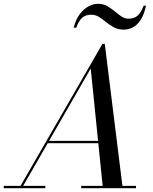

<svg xmlns="http://www.w3.org/2000/svg" viewBox="-65 -997 810 1017"><path d="M36.5 0 477.5 -764.5H490L585 0H480L415.5 -634L50.5 0ZM-45 0V-12.5H175V0ZM365 0V-12.5H655.5V0ZM185 -238.5V-251H514.5V-238.5ZM591 -840Q561 -840 538.8 -852Q516.5 -864 497.5 -879.5Q478.5 -895 459.8 -907Q441 -919 418.5 -919Q388.5 -919 370.5 -903.2Q352.5 -887.5 338.5 -850H325.5Q335.5 -892.5 356.5 -920.8Q377.5 -949 403.5 -963Q429.5 -977 454 -977Q481 -977 502.2 -965Q523.5 -953 542 -937.5Q560.5 -922 578.2 -910Q596 -898 615.5 -898Q646 -898 664 -914.2Q682 -930.5 696 -967H708.5Q698.5 -920 680.2 -892Q662 -864 638.8 -852Q615.5 -840 591 -840Z"/></svg>

Font: Bodoni Moda 18pt
Style: Italic
Weight: 400
Italic angle: -13°
Designer: Owen Earl
Foundry: indestructible type
Version: Version 2.005